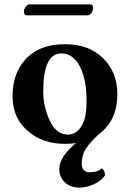

<svg xmlns="http://www.w3.org/2000/svg" viewBox="-20 -645 591 874"><path d="M377.9 -575.2H104Q88.9 -575.2 88.9 -592.8Q88.9 -602.5 96.9 -613.8Q105 -625 113.8 -625H390.1Q404.3 -625 403.8 -607.9Q403.8 -596.7 395.8 -585.9Q387.7 -575.2 377.9 -575.2ZM458 153.8Q439 179.7 406 194.3Q373 209 341.8 209Q302.7 209 276.4 186Q250 163.1 250 123Q250 69.8 325.7 6.3Q301.8 10.3 274.9 9.8Q172.9 9.8 105 -50Q37.1 -109.9 37.1 -207Q37.1 -307.1 91.8 -370.1Q156.2 -444.3 275.9 -443.8Q384.8 -443.8 449.5 -379.9Q514.2 -315.9 514.2 -215.8Q514.2 -107.9 445.8 -46.9Q438.5 -40 428.7 -33.2Q389.2 3.9 370.6 32.5Q352.1 61 352.1 102.1Q352.1 121.1 362.1 130.1Q372.1 139.2 387.2 139.2Q425.3 139.2 442.9 121.1Q458 130.9 458 153.8ZM259.8 -401.9Q176.8 -401.9 176.8 -229Q176.8 -160.2 206.3 -96.2Q235.8 -32.2 291 -32.2Q324.2 -32.2 349.1 -67.6Q374 -103 374 -184.1Q374 -286.1 342.8 -344Q311.5 -401.9 259.8 -401.9Z"/></svg>

Font: Linux Libertine
Style: Bold
Weight: 700
Designer: Philipp H. Poll
Foundry: Philipp H. Poll
Version: Version 5.0.3